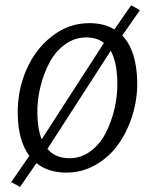

<svg xmlns="http://www.w3.org/2000/svg" viewBox="-20 -654 594 735"><path d="M234.9 6.8Q165 6.8 119.6 -29.3L56.6 61.5L22.9 43L92.3 -57.6Q49.3 -115.2 47.9 -217.8Q46.4 -306.6 80.6 -386Q114.7 -465.3 179 -515.4Q243.2 -565.4 321.8 -565.4Q378.4 -565.4 418 -541.5L481.9 -633.8L515.6 -615.2L448.2 -518.1Q502.9 -460.9 505.4 -340.8Q506.3 -275.4 486.8 -212.4Q467.3 -149.4 432.4 -100.8Q397.5 -52.2 345.7 -22.7Q293.9 6.8 234.9 6.8ZM123 -219.2Q124 -159.7 139.6 -120.6L377.9 -489.7Q351.1 -510.7 310.1 -510.7Q265.6 -510.7 228.8 -483.9Q191.9 -457 169.2 -414.1Q146.5 -371.1 134.3 -320.3Q122.1 -269.5 123 -219.2ZM246.6 -48.3Q290.5 -48.3 326.7 -75.2Q362.8 -102.1 384.8 -145Q406.7 -188 418.5 -238.5Q430.2 -289.1 429.2 -339.4Q427.7 -417.5 403.8 -459.5L161.6 -84Q191.9 -48.3 246.6 -48.3Z"/></svg>

Font: HaufeMerriweatherSansLt
Style: Italic
Weight: 300
Designer: Eben Sorkin ( eben@eyebytes.com )
Foundry: Eben Sorkin
Version: Version 1.56